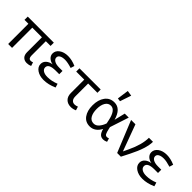

<svg xmlns="http://www.w3.org/2000/svg" viewBox="159 -1760 2785 2785"><g transform="rotate(45 1551.5 -367.5)"><path d="M117 0V-415H37V-482H572V-415H475V-121Q475 -58 521 -58Q538 -58 560 -67L578 -11Q542 6 502 6Q453 6 424 -24Q395 -54 395 -110V-415H197V0Z M848 7Q766 7 710 -31Q654 -69 654 -129Q654 -175 689.5 -207Q725 -239 783 -247Q733 -255 701 -285.5Q669 -316 669 -358Q669 -416 722 -454Q775 -492 856 -492Q935 -492 1022 -454L1004 -395Q916 -422 864 -422Q812 -422 780.5 -405Q749 -388 749 -356Q749 -323 784 -302Q819 -281 883 -281H951V-214H879Q736 -214 736 -140Q736 -105 769 -84Q802 -63 859 -63Q943 -63 1032 -99L1050 -40Q945 7 848 7Z M1405 5Q1340 5 1301.5 -33.5Q1263 -72 1263 -141V-415H1098V-482H1533V-415H1343V-154Q1343 -107 1363 -83.5Q1383 -60 1418 -60Q1445 -60 1475 -73L1493 -15Q1448 5 1405 5Z M1851 -560 1801 -567 1826 -745 1909 -732ZM1798 10Q1709 10 1660 -58Q1611 -126 1611 -236Q1611 -349 1663 -420.5Q1715 -492 1807 -492Q1937 -492 1986 -314L2027 -482H2109L2014 -192L2021 -160Q2033 -105 2045.5 -81.5Q2058 -58 2083 -58Q2101 -58 2119 -66L2135 -11Q2099 6 2069 6Q2027 6 2002.5 -19.5Q1978 -45 1962 -103Q1936 -50 1893.5 -20Q1851 10 1798 10ZM1691 -243Q1691 -160 1721 -110Q1751 -60 1809 -60Q1855 -60 1889 -99.5Q1923 -139 1942 -196L1930 -252Q1894 -422 1805 -422Q1751 -422 1721 -372.5Q1691 -323 1691 -243Z M2492 -124 2429 0H2353L2157 -482H2246L2396 -75L2434 -155Q2523 -342 2523 -482H2606Q2606 -348 2492 -124Z M2874 7Q2792 7 2736 -31Q2680 -69 2680 -129Q2680 -175 2715.5 -207Q2751 -239 2809 -247Q2759 -255 2727 -285.5Q2695 -316 2695 -358Q2695 -416 2748 -454Q2801 -492 2882 -492Q2961 -492 3048 -454L3030 -395Q2942 -422 2890 -422Q2838 -422 2806.5 -405Q2775 -388 2775 -356Q2775 -323 2810 -302Q2845 -281 2909 -281H2977V-214H2905Q2762 -214 2762 -140Q2762 -105 2795 -84Q2828 -63 2885 -63Q2969 -63 3058 -99L3076 -40Q2971 7 2874 7Z"/></g></svg>

Font: Cantarell
Style: Regular
Weight: 400
Designer: Dave Crossland, Nikolaus Waxweiler, Florian Fecher, Jacques Le Bailly, Eben Sorkin, Alexei Vanyashin, Alexios Zavras, Em
Version: Version 0.303